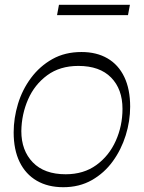

<svg xmlns="http://www.w3.org/2000/svg" viewBox="-20 -773 600 801"><path d="M244 8Q180 8 133.5 -19Q87 -46 62 -97Q37 -148 37 -221Q37 -280 55 -339.5Q73 -399 109.5 -448Q146 -497 198.5 -526.5Q251 -556 320 -556Q383 -556 428.5 -529.5Q474 -503 498.5 -452Q523 -401 523 -328Q523 -268 504.5 -208.5Q486 -149 450.5 -100Q415 -51 363 -21.5Q311 8 244 8ZM254 -46Q329 -46 382 -84.5Q435 -123 463 -185.5Q491 -248 491 -319Q491 -401 443.5 -449.5Q396 -498 307 -498Q230 -498 177 -459Q124 -420 97 -358Q70 -296 69 -226Q69 -145 117 -95.5Q165 -46 254 -46ZM218 -710 226 -753H522L514 -710Z"/></svg>

Font: Savate ExtraLight
Style: Italic
Weight: 200
Italic angle: -11°
Designer: Max Esnée
Foundry: Plomb Type
Version: Version 2.000